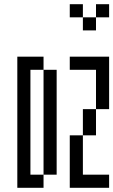

<svg xmlns="http://www.w3.org/2000/svg" viewBox="-20 -895 540 915"><path d="M500 0V-62.5H375V-250H312.5Q312.5 -250 312.5 0ZM500 -812.5V-875H437.5V-812.5H375V-750H437.5V-812.5ZM62.5 -625Q62.5 -625 62.5 0H187.5V-62.5H125Q125 -62.5 125 -562.5H187.5Q187.5 -562.5 187.5 -62.5H250Q250 -62.5 250 -562.5H187.5V-625ZM375 -250H437.5Q437.5 -250 437.5 -375H375Q375 -375 375 -250ZM437.5 -375H500Q500 -375 500 -625H312.5V-562.5H437.5ZM375 -812.5V-875H312.5V-812.5Z"/></svg>

Font: Unifont
Style: Regular
Weight: 500
Version: Version 13.0.05